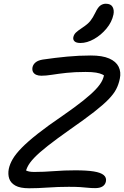

<svg xmlns="http://www.w3.org/2000/svg" viewBox="-20 -1010 670 1038"><path d="M137.2 7.8Q88.6 7.8 63.1 -6.6Q37.6 -21 29.8 -44.5Q22 -68 27.4 -96.6Q32.8 -122.6 48.7 -150Q64.6 -177.4 97.1 -210.7Q129.6 -244 184.2 -287.1Q238.8 -330.2 321.2 -386.2Q386.6 -431.6 429.8 -466.1Q473 -500.6 498.3 -527.6Q523.6 -554.6 533.8 -577.3Q544 -600 544.2 -621.8L556.2 -591.8Q546.8 -601 533.6 -607.4Q520.4 -613.8 499.2 -617.4Q478 -621 442.6 -621Q383.6 -621 339.3 -616.1Q295 -611.2 261.9 -605.9Q228.8 -600.6 203.6 -600.6Q187.4 -600.6 175.8 -605.7Q164.2 -610.8 158.6 -621Q153 -631.2 155.8 -646.8Q159.4 -662.2 172.7 -673Q186 -683.8 211.2 -688Q278.4 -697.8 342.4 -703.9Q406.4 -710 470.8 -710Q533.2 -710 570.3 -693.8Q607.4 -677.6 621.4 -649.1Q635.4 -620.6 627.8 -584.6Q621.6 -553.8 608.1 -527.7Q594.6 -501.6 566.2 -472.4Q537.8 -443.2 488.1 -404.4Q438.4 -365.6 358.8 -310.2Q284.8 -258 238 -221.2Q191.2 -184.4 164.9 -156.8Q138.6 -129.2 127.7 -105.8Q116.8 -82.4 114.8 -56.8L98.4 -109.2Q107.8 -94.8 122.5 -87.6Q137.2 -80.4 164.8 -80.4Q215.8 -80.4 271.4 -84.8Q327 -89.2 387 -89.2Q449.6 -89.2 487.2 -83.1Q524.8 -77 540.9 -63.3Q557 -49.6 552.4 -28Q548.6 -11 534.1 -2Q519.6 7 494.8 7Q472.4 7 454.6 5Q436.8 3 413.8 1.5Q390.8 0 351.8 0Q293.2 0 238.9 3.9Q184.6 7.8 137.2 7.8ZM415 -777.6Q392.6 -777.6 383.2 -786.4Q373.8 -795.2 376.4 -809Q379.6 -823.6 390.4 -834Q401.2 -844.4 424 -859.4Q454.4 -879.4 468.1 -896.5Q481.8 -913.6 495.4 -941.6Q509 -970.4 522.5 -980.1Q536 -989.8 552 -989.8Q578.8 -989.8 588.5 -972.7Q598.2 -955.6 593.4 -931.6Q585 -890.8 555.6 -855.5Q526.2 -820.2 488.3 -798.9Q450.4 -777.6 415 -777.6Z"/></svg>

Font: Shantell Sans Light
Style: Italic
Weight: 300
Italic angle: -11°
Designer: Stephen Nixon, Anya Danilova, Shantell Martin
Foundry: Arrow Type
Version: Version 1.008;[ac192a2d6]